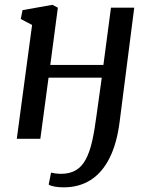

<svg xmlns="http://www.w3.org/2000/svg" viewBox="-20 -587 631 812"><path d="M486.1 -73.2Q474.5 19.4 443.2 81.5Q412 143.5 363.1 174.4Q314.3 205.3 249.4 205.3Q230 205.3 211.9 202.3Q193.8 199.2 185.9 193.4L195.9 143.1Q202.2 144.7 214.3 146.4Q226.4 148.1 238.1 148.1Q274.9 148.1 300.2 133.3Q325.5 118.6 342.2 88Q358.9 57.5 369.6 10.5Q380.3 -36.5 388.4 -100.6L410.4 -258.4H185.3L150.6 0H51L115.7 -481.5L67.9 -506.6L75.2 -544.1L201.7 -566.6L224.7 -554.4L192.7 -312.4H417.3L449.3 -554.5H547.7Z"/></svg>

Font: Merriweather Light
Style: Italic
Weight: 300
Italic angle: -7.8°
Designer: Eben Sorkin
Foundry: Eben Sorkin
Version: Version 2.101